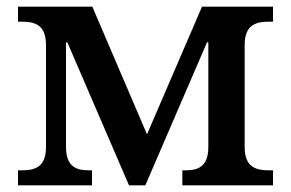

<svg xmlns="http://www.w3.org/2000/svg" viewBox="-20 -556 872 576"><path d="M34 0H256V-45H248C211 -45 178 -54 178 -115V-429H182L367 0H416L601 -429H605V-115C605 -54 572 -45 535 -45H527V0H799V-45H788C748 -45 714 -54 714 -115V-421C714 -482 748 -491 788 -491H799V-536H586L421 -153L257 -536H34V-491H45C84 -491 118 -482 118 -421V-115C118 -54 84 -45 45 -45H34Z"/></svg>

Font: Noto Serif Medium
Style: Regular
Weight: 500
Designer: Monotype Design Team
Foundry: Monotype Imaging Inc.
Version: Version 2.013